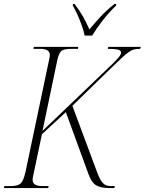

<svg xmlns="http://www.w3.org/2000/svg" viewBox="-34 -951 732 971"><path d="M-14 0 -12 -10H21Q55 -10 69.5 -22.5Q84 -35 94 -77L215 -652Q218 -664 218 -673Q218 -704 169 -704H135L137 -714H362L360 -704H327Q294 -704 279.5 -695.5Q265 -687 256 -648L181 -289L537 -630Q557 -650 567.5 -662.5Q578 -675 578 -685Q578 -697 561 -700.5Q544 -704 511 -704L514 -714H678L675 -704Q657 -704 644.5 -701Q632 -698 617.5 -688Q603 -678 581 -657.5Q559 -637 523 -602L332 -416L459 -75Q472 -41 486 -25.5Q500 -10 526 -10H547L544 0H519Q475 0 452 -14Q429 -28 414 -69L299 -384L178 -272L138 -82Q135 -69 133 -58.5Q131 -48 131 -41Q131 -10 180 -10H212L210 0ZM394 -771Q390 -793 380 -821Q370 -849 358 -876Q346 -903 334 -923L335 -931H343Q369 -897 386 -867Q403 -837 418 -802Q442 -831 472.5 -864.5Q503 -898 545 -931H554L553 -923Q515 -886 484.5 -846.5Q454 -807 432 -771Z"/></svg>

Font: Noto Serif Display SemiCondensed ExtraLight
Style: Italic
Weight: 200
Width: 4
Italic angle: -12°
Designer: Monotype Design Team
Foundry: Monotype Imaging Inc.
Version: Version 2.009